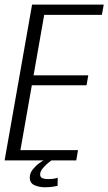

<svg xmlns="http://www.w3.org/2000/svg" viewBox="-39 -695 470 832"><path d="M-19 0 100 -675H410.5L402.5 -630.5H152.5L106.5 -368.5H343.5L336 -325.5H99L49.5 -44.5H299L291.5 0ZM155.5 116.5Q131 116.5 110.5 107.5Q90 98.5 90 74.5Q90 55.5 103.2 39Q116.5 22.5 131.5 11.8Q146.5 1 150.5 0H184Q181.5 1.5 169.5 11.2Q157.5 21 146.2 34.5Q135 48 135 60.5Q135 73 144.5 77Q154 81 168.5 81Q196 81 211 75L210.5 110.5Q205.5 112 189.2 114.2Q173 116.5 155.5 116.5Z"/></svg>

Font: Anybody Light
Style: Italic
Weight: 300
Italic angle: -10°
Designer: Tyler Finck
Foundry: Etcetera Type Company
Version: Version 1.010; ttfautohint (v1.8.3) -l 8 -r 50 -G 200 -x 14 